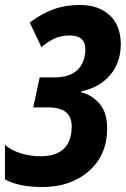

<svg xmlns="http://www.w3.org/2000/svg" viewBox="-30 -744 507 774"><path d="M402 -226Q402 -292 370 -327.5Q338 -363 297 -372L298 -376Q371 -391 414 -441.5Q457 -492 457 -568Q456 -643 411 -683.5Q366 -724 292 -724Q234 -724 185.5 -706.5Q137 -689 90 -653L137 -554Q161 -575 188.5 -588Q216 -601 250 -601Q314 -601 314 -546Q314 -493 282.5 -462.5Q251 -432 190 -432H130L104 -311H165Q259 -311 259 -235Q259 -114 132 -114Q93 -114 55 -125.5Q17 -137 -10 -160V-21Q46 10 141 10Q255 10 328.5 -54.5Q402 -119 402 -226Z"/></svg>

Font: Noto Sans UI Condensed ExtraBold
Style: Italic
Weight: 800
Width: 3
Designer: Monotype Design Team
Foundry: Monotype Imaging Inc.
Version: 1.001